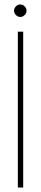

<svg xmlns="http://www.w3.org/2000/svg" viewBox="-20 -841 184 861"><path d="M84 -699V0H60V-699ZM43 -793Q43 -804 51.5 -812.5Q60 -821 71 -821Q82 -821 90.5 -812.5Q99 -804 99 -793Q99 -782 90.5 -773.5Q82 -765 71 -765Q60 -765 51.5 -773.5Q43 -782 43 -793Z"/></svg>

Font: Moniqa Thin Paragraph
Style: Regular
Weight: 100
Designer: Rajesh Rajput
Foundry: Rajesh Rajput
Version: Version 1.000